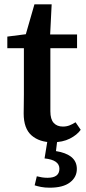

<svg xmlns="http://www.w3.org/2000/svg" viewBox="-20 -648 399 892"><path d="M224 13Q163 13 126.5 -19Q90 -51 90 -121Q90 -142 90.5 -162.5Q91 -183 91 -209V-424H14V-478L100 -489L140 -628H220L213 -488H338V-424H214V-131Q214 -94 229.5 -77Q245 -60 272 -60Q289 -60 303 -65.5Q317 -71 331 -80L355 -45Q338 -21 304.5 -4Q271 13 224 13ZM187 88 202 -4H247L240 54Q286 61 311.5 81.5Q337 102 337 137Q337 175 305 199.5Q273 224 211 224Q188 224 170.5 220.5Q153 217 141 213L151 171Q163 174 175 176Q187 178 201 178Q256 178 256 136Q256 95 187 88Z"/></svg>

Font: Source Serif 4 SmText Semibold
Style: Regular
Weight: 600
Designer: Frank Grießhammer
Foundry: Adobe
Version: Version 4.005;hotconv 1.1.0;makeotfexe 2.6.0